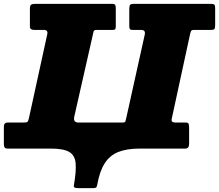

<svg xmlns="http://www.w3.org/2000/svg" viewBox="-50 -770 1135 995"><path d="M335 -166Q328 -135 356.5 -135H585.5Q598.5 -135 600.2 -142Q602 -149 605 -161.5L700 -590Q706 -615 681 -615H636.5Q626.5 -615 623.2 -619.2Q620 -623.5 620 -634.5V-722.5Q620 -739.5 624.2 -744.8Q628.5 -750 645 -750H1045Q1057.5 -750 1061.2 -745.2Q1065 -740.5 1065 -727.5V-638.5Q1065 -625 1061.2 -620Q1057.5 -615 1044.5 -615H955.5Q943.5 -615 940.5 -609.8Q937.5 -604.5 935 -593L840 -154.5Q837.5 -143 843 -139Q848.5 -135 859.5 -135H912.5Q925.5 -135 927.8 -127.5Q930 -120 930 -107V-24Q930 0 910 0H673Q607.5 0 563.2 17.5Q519 35 492.5 76.5Q466 118 453.5 189.5Q451.5 200.5 446 202.8Q440.5 205 429 205H357Q346 205 338.5 202.8Q331 200.5 333 189.5Q345.5 118 342 76.5Q338.5 35 309 17.5Q279.5 0 213.5 0H-10Q-22 0 -26 -5.8Q-30 -11.5 -30 -24V-113Q-30 -135 -10.5 -135H72.5Q89 -135 92.8 -138.8Q96.5 -142.5 100 -158L195 -593Q200 -615 176.5 -615H127Q117 -615 111 -618.8Q105 -622.5 105 -633.5V-725.5Q105 -741.5 111.5 -745.8Q118 -750 132.5 -750H530Q543.5 -750 546.8 -744.8Q550 -739.5 550 -725.5V-635.5Q550 -625 547.8 -620Q545.5 -615 535.5 -615H451Q436.5 -615 434.8 -606.5Q433 -598 430 -585Z"/></svg>

Font: Besley* Fatface
Style: Italic
Weight: 900
Italic angle: -13°
Designer: Owen Earl
Foundry: indestructible type*
Version: Version 3.000; ttfautohint (v1.8.3)